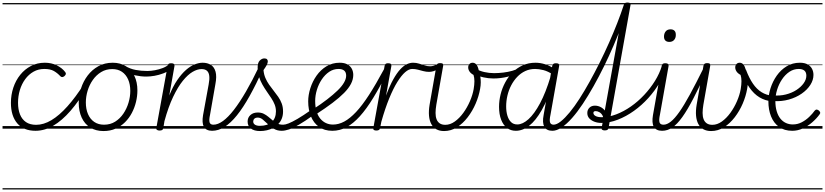

<svg xmlns="http://www.w3.org/2000/svg" viewBox="-20 -1013 6497 1512"><path d="M260 17Q166 17 116 -41.5Q66 -100 66 -203Q66 -266 85 -323Q104 -380 139.5 -424Q175 -468 224 -493.5Q273 -519 333 -519Q385 -519 427 -498.5Q469 -478 494 -445Q500 -437 498.5 -430Q497 -423 488 -414Q478 -406 470 -406Q462 -406 455 -413Q432 -438 404 -454Q376 -470 329 -470Q282 -470 244 -448.5Q206 -427 178.5 -389.5Q151 -352 136.5 -304Q122 -256 122 -203Q122 -151 137.5 -112Q153 -73 184.5 -51.5Q216 -30 265 -30Q275 -30 280 -23Q285 -16 284.5 -6.5Q284 3 277.5 10Q271 17 260 17ZM0 469H523V479H0ZM0 -20H523V0H0ZM0 -505H523V-500H0ZM0 -989H523V-979H0Z M259 17Q250 17 246 10Q242 3 242.5 -6.5Q243 -16 248.5 -23Q254 -30 264 -30Q324 -30 385.5 -67Q447 -104 511 -175.5Q575 -247 640 -349Q645 -357 653.5 -355Q662 -353 667.5 -346Q673 -339 668 -330Q603 -218 535.5 -140.5Q468 -63 399.5 -23Q331 17 259 17ZM523 469V479ZM523 -20V0ZM523 -505V-500ZM523 -989V-979Z M795 19Q734 19 690 -9Q646 -37 623 -87.5Q600 -138 600 -204Q600 -261 618 -317Q636 -373 670.5 -418.5Q705 -464 754.5 -491.5Q804 -519 868 -519Q928 -519 971.5 -491.5Q1015 -464 1038.5 -415Q1062 -366 1062 -301Q1062 -256 1051 -210.5Q1040 -165 1018.5 -124Q997 -83 965 -51Q933 -19 890.5 0Q848 19 795 19ZM799 -31Q849 -31 887 -55Q925 -79 951.5 -118Q978 -157 992 -204Q1006 -251 1006 -297Q1006 -349 989 -387.5Q972 -426 940.5 -447.5Q909 -469 864 -469Q815 -469 776.5 -445.5Q738 -422 711 -383.5Q684 -345 670 -298.5Q656 -252 656 -206Q656 -154 673 -114.5Q690 -75 722 -53Q754 -31 799 -31ZM523 469H1124V479H523ZM523 -20H1124V0H523ZM523 -505H1124V-500H523ZM523 -989H1124V-979H523Z M1132 -410Q1089 -410 1043 -420Q997 -430 947 -460Q940 -464 939 -471Q938 -478 941.5 -485Q945 -492 951.5 -495Q958 -498 966 -494Q1003 -471 1047.5 -462.5Q1092 -454 1140 -454Q1168 -454 1200 -460Q1232 -466 1261 -477Q1290 -488 1309 -505Q1316 -512 1323 -510Q1330 -508 1334 -501Q1338 -494 1337 -485.5Q1336 -477 1328 -471Q1300 -448 1265.5 -435Q1231 -422 1196.5 -416Q1162 -410 1132 -410ZM1125 469V479ZM1125 -20V0ZM1125 -505V-500ZM1125 -989V-979Z M1650 17Q1627 17 1610.5 9Q1594 1 1585.5 -14.5Q1577 -30 1575.5 -53Q1574 -76 1579 -106L1623 -347Q1631 -388 1628 -415Q1625 -442 1610 -455.5Q1595 -469 1567 -469Q1534 -469 1496.5 -447Q1459 -425 1420 -377Q1381 -329 1343.5 -250.5Q1306 -172 1275 -59L1266 -4Q1264 6 1257.5 10.5Q1251 15 1236 15Q1224 15 1216.5 10Q1209 5 1211 -5L1300 -495Q1302 -506 1308 -510.5Q1314 -515 1328 -515Q1343 -515 1349.5 -509.5Q1356 -504 1354 -493L1313 -261Q1342 -333 1376 -382.5Q1410 -432 1445 -462.5Q1480 -493 1513.5 -506Q1547 -519 1576 -519Q1613 -519 1640 -502.5Q1667 -486 1677.5 -448.5Q1688 -411 1676 -349L1634 -109Q1625 -68 1630.5 -49.5Q1636 -31 1660 -31Q1670 -31 1674.5 -23.5Q1679 -16 1678 -7Q1677 2 1670 9.5Q1663 17 1650 17ZM1124 469H1795V479H1124ZM1124 -20H1795V0H1124ZM1124 -505H1795V-500H1124ZM1124 -989H1795V-979H1124Z M1650 17Q1638 17 1633.5 9.5Q1629 2 1630.5 -7Q1632 -16 1640 -23.5Q1648 -31 1660 -31Q1696 -31 1736.5 -60.5Q1777 -90 1822 -148Q1867 -206 1917 -292Q1967 -378 2022 -493Q2028 -504 2037.5 -503Q2047 -502 2053 -493Q2059 -484 2052 -470Q1997 -349 1946 -257.5Q1895 -166 1846 -105Q1797 -44 1748.5 -13.5Q1700 17 1650 17ZM1795 469V479ZM1795 -20V0ZM1795 -505V-500ZM1795 -989V-979Z M2028 19Q1982 19 1956 -0.5Q1930 -20 1930 -56Q1930 -87 1952 -107Q1974 -127 2010 -127Q2037 -127 2057 -117Q2077 -107 2093.5 -93Q2110 -79 2127 -65Q2144 -51 2163 -41Q2182 -31 2208 -31Q2219 -31 2224 -23.5Q2229 -16 2228 -7Q2227 2 2219.5 9.5Q2212 17 2198 17Q2163 17 2137 1Q2111 -15 2090 -35Q2069 -55 2050 -71Q2031 -87 2010 -87Q1992 -87 1983 -78Q1974 -69 1974 -56Q1974 -40 1988 -31Q2002 -22 2026 -22Q2056 -22 2079.5 -29.5Q2103 -37 2119.5 -51.5Q2136 -66 2144.5 -87.5Q2153 -109 2153 -136Q2153 -164 2143 -189.5Q2133 -215 2116.5 -240Q2100 -265 2081.5 -291.5Q2063 -318 2046.5 -347Q2030 -376 2019.5 -409.5Q2009 -443 2009 -483Q2009 -520 2026 -536.5Q2043 -553 2061 -553Q2076 -553 2082.5 -546.5Q2089 -540 2089 -529Q2089 -517 2080 -500Q2071 -483 2055 -461Q2058 -427 2070 -399Q2082 -371 2099.5 -346Q2117 -321 2135.5 -298Q2154 -275 2171 -250.5Q2188 -226 2198.5 -198Q2209 -170 2209 -135Q2209 -104 2199 -79Q2189 -54 2171 -36Q2153 -18 2130.5 -5.5Q2108 7 2081.5 13Q2055 19 2028 19ZM1795 469H2345V479H1795ZM1795 -20H2345V0H1795ZM1795 -505H2345V-500H1795ZM1795 -989H2345V-979H1795Z M2199 17Q2188 17 2183 9.5Q2178 2 2179 -7Q2180 -16 2187.5 -23.5Q2195 -31 2210 -31Q2227 -31 2253.5 -41.5Q2280 -52 2323 -77Q2366 -102 2430 -147Q2439 -152 2446 -149Q2453 -146 2457 -138.5Q2461 -131 2459.5 -122Q2458 -113 2449 -107Q2381 -58 2334 -31Q2287 -4 2255 6.5Q2223 17 2199 17ZM2345 469V479ZM2345 -20V0ZM2345 -505V-500ZM2345 -989V-979Z M2445 -152Q2508 -193 2556.5 -230.5Q2605 -268 2638.5 -300.5Q2672 -333 2689 -362.5Q2706 -392 2706 -417Q2706 -444 2690.5 -457Q2675 -470 2646 -470Q2606 -470 2572.5 -447.5Q2539 -425 2514 -387.5Q2489 -350 2475.5 -305.5Q2462 -261 2462 -218Q2462 -172 2472.5 -137Q2483 -102 2502 -79Q2521 -56 2546.5 -44Q2572 -32 2602 -32Q2612 -32 2616 -24.5Q2620 -17 2619 -7.5Q2618 2 2612.5 9.5Q2607 17 2597 17Q2535 17 2492.5 -13.5Q2450 -44 2428.5 -96.5Q2407 -149 2407 -215Q2407 -265 2424 -318.5Q2441 -372 2473 -417.5Q2505 -463 2551 -491Q2597 -519 2655 -519Q2693 -519 2716.5 -505.5Q2740 -492 2751 -470.5Q2762 -449 2762 -423Q2762 -388 2744 -353Q2726 -318 2689.5 -281Q2653 -244 2598 -202.5Q2543 -161 2469 -113ZM2345 469H2833V479H2345ZM2345 -20H2833V0H2345ZM2345 -505H2833V-500H2345ZM2345 -989H2833V-979H2345Z M2597 17Q2588 17 2583.5 9.5Q2579 2 2580 -7.5Q2581 -17 2586.5 -24.5Q2592 -32 2602 -32Q2647 -32 2691.5 -56Q2736 -80 2784 -131Q2832 -182 2886 -265.5Q2940 -349 3004 -468Q3008 -477 3017 -475Q3026 -473 3032.5 -466.5Q3039 -460 3034 -451Q2974 -332 2920 -243.5Q2866 -155 2814 -97.5Q2762 -40 2709 -11.5Q2656 17 2597 17ZM2832 469V479ZM2832 -20V0ZM2832 -505V-500ZM2832 -989V-979Z M2943 15Q2931 15 2924.5 10.5Q2918 6 2920 -5L3009 -495Q3011 -506 3017.5 -510.5Q3024 -515 3036 -515Q3052 -515 3058 -509.5Q3064 -504 3062 -493L3020 -260Q3049 -338 3077 -388Q3105 -438 3132 -467Q3159 -496 3184 -507.5Q3209 -519 3233 -519Q3244 -519 3249 -511.5Q3254 -504 3252.5 -494Q3251 -484 3244.5 -477Q3238 -470 3226 -470Q3200 -470 3170.5 -444.5Q3141 -419 3109 -367.5Q3077 -316 3045 -238Q3013 -160 2983 -54L2973 -4Q2971 6 2964 10.5Q2957 15 2943 15ZM2833 469H3237V479H2833ZM2833 -20H3237V0H2833ZM2833 -505H3237V-500H2833ZM2833 -989H3237V-979H2833Z M3359 -447Q3336 -447 3313.5 -453Q3291 -459 3270 -464.5Q3249 -470 3226 -470Q3216 -470 3211.5 -477Q3207 -484 3207.5 -494Q3208 -504 3214.5 -511.5Q3221 -519 3233 -519Q3258 -519 3280 -512Q3302 -505 3323.5 -498Q3345 -491 3367 -491Q3379 -491 3392 -494.5Q3405 -498 3419 -504Q3427 -508 3433.5 -502Q3440 -496 3441 -487Q3442 -478 3433 -472Q3413 -458 3394 -452.5Q3375 -447 3359 -447ZM3237 469V479ZM3237 -20V0ZM3237 -505V-500ZM3237 -989V-979Z M3477 19Q3442 19 3416.5 5Q3391 -9 3376.5 -36Q3362 -63 3358.5 -101Q3355 -139 3363 -188L3417 -496Q3419 -506 3425.5 -511Q3432 -516 3446 -516Q3462 -516 3467 -510.5Q3472 -505 3470 -495L3416 -188Q3410 -152 3410 -123.5Q3410 -95 3418 -74Q3426 -53 3443 -41.5Q3460 -30 3487 -30Q3525 -30 3561.5 -56Q3598 -82 3628.5 -124Q3659 -166 3680.5 -215.5Q3702 -265 3710 -311Q3716 -346 3716 -373.5Q3716 -401 3709 -423Q3687 -435 3677 -450.5Q3667 -466 3667 -482Q3667 -498 3676.5 -508.5Q3686 -519 3702 -519Q3723 -519 3735.5 -499Q3748 -479 3752 -447Q3759 -431 3762.5 -410Q3766 -389 3766 -364.5Q3766 -340 3761 -314Q3751 -256 3726 -197.5Q3701 -139 3663 -89.5Q3625 -40 3578 -10.5Q3531 19 3477 19ZM3237 469H3841V479H3237ZM3237 -20H3841V0H3237ZM3237 -505H3841V-500H3237ZM3237 -989H3841V-979H3237Z M3865 -395Q3826 -395 3786.5 -404Q3747 -413 3712 -433Q3707 -438 3706.5 -445.5Q3706 -453 3709.5 -460Q3713 -467 3718.5 -470.5Q3724 -474 3731 -470Q3757 -454 3794.5 -445.5Q3832 -437 3871 -437Q3906 -437 3943.5 -441.5Q3981 -446 4014.5 -455.5Q4048 -465 4073 -479Q4083 -485 4088 -479.5Q4093 -474 4092.5 -465Q4092 -456 4084 -451Q4035 -423 3979 -409Q3923 -395 3865 -395ZM3841 469V479ZM3841 -20V0ZM3841 -505V-500ZM3841 -989V-979Z M4042 17Q4002 17 3972.5 -5.5Q3943 -28 3926.5 -70.5Q3910 -113 3910 -172Q3910 -220 3922 -269Q3934 -318 3958 -363Q3982 -408 4016.5 -443Q4051 -478 4096.5 -498.5Q4142 -519 4197 -519Q4235 -519 4272.5 -507Q4310 -495 4345 -472L4337 -424Q4295 -452 4259 -461Q4223 -470 4194 -470Q4152 -470 4116.5 -453.5Q4081 -437 4053 -407.5Q4025 -378 4005.5 -340.5Q3986 -303 3976 -260.5Q3966 -218 3966 -175Q3966 -135 3975.5 -103Q3985 -71 4004 -52Q4023 -33 4054 -33Q4096 -33 4142 -74.5Q4188 -116 4233 -200Q4278 -284 4316 -411L4336 -360Q4294 -230 4246.5 -146.5Q4199 -63 4147.5 -23Q4096 17 4042 17ZM4331 17Q4307 17 4291 9Q4275 1 4266.5 -14.5Q4258 -30 4256.5 -53.5Q4255 -77 4261 -107L4329 -495Q4332 -506 4338.5 -510.5Q4345 -515 4358 -515Q4374 -515 4380 -509Q4386 -503 4383 -492L4315 -109Q4306 -68 4311.5 -49.5Q4317 -31 4341 -31Q4351 -31 4355.5 -23.5Q4360 -16 4359 -7Q4358 2 4351 9.5Q4344 17 4331 17ZM3841 469H4476V479H3841ZM3841 -20H4476V0H3841ZM3841 -505H4476V-500H3841ZM3841 -989H4476V-979H3841Z M4330 17Q4319 17 4314.5 9.5Q4310 2 4312 -7Q4314 -16 4320.5 -23.5Q4327 -31 4338 -31Q4364 -31 4396.5 -57Q4429 -83 4466.5 -128.5Q4504 -174 4543.5 -235.5Q4583 -297 4623 -369Q4663 -441 4702 -519Q4741 -597 4776 -676Q4811 -755 4840.5 -830.5Q4870 -906 4892 -973Q4894 -981 4901 -985Q4908 -989 4915.5 -988.5Q4923 -988 4928 -984Q4933 -980 4931 -973Q4909 -901 4879 -821Q4849 -741 4813 -657Q4777 -573 4737 -491.5Q4697 -410 4654.5 -334.5Q4612 -259 4569.5 -195Q4527 -131 4485 -83.5Q4443 -36 4403.5 -9.5Q4364 17 4330 17ZM4476 469H4501V479H4476ZM4476 -20H4501V0H4476ZM4476 -505H4501V-500H4476ZM4476 -989H4501V-979H4476Z M4742 14Q4730 14 4723 9.5Q4716 5 4718 -6L4892 -973Q4894 -984 4901 -988.5Q4908 -993 4921 -993Q4937 -993 4942.5 -987.5Q4948 -982 4945 -972L4772 -4Q4770 5 4763.5 9.5Q4757 14 4742 14ZM4501 469H5015V479H4501ZM4501 -20H5015V0H4501ZM4501 -505H5015V-500H4501ZM4501 -989H5015V-979H4501Z M4715 -45Q4686 -45 4661 -54.5Q4636 -64 4620.5 -81Q4605 -98 4605 -123Q4605 -148 4621.5 -164.5Q4638 -181 4665 -181Q4691 -181 4714.5 -167.5Q4738 -154 4751 -130Q4764 -106 4759 -76L4729 -62Q4734 -87 4724.5 -104Q4715 -121 4700 -129.5Q4685 -138 4671 -138Q4653 -138 4653 -124Q4653 -109 4670 -99.5Q4687 -90 4718 -90Q4774 -90 4833 -112.5Q4892 -135 4948.5 -174.5Q5005 -214 5053.5 -266Q5102 -318 5138 -376Q5174 -434 5192 -494Q5193 -499 5198 -503Q5203 -507 5212 -507Q5224 -507 5228.5 -502.5Q5233 -498 5230 -490Q5212 -426 5174.5 -362Q5137 -298 5085.5 -241Q5034 -184 4972.5 -140Q4911 -96 4845.5 -70.5Q4780 -45 4715 -45ZM5015 469V479ZM5015 -20V0ZM5015 -505V-500ZM5015 -989V-979Z M5194 17Q5170 17 5154 9Q5138 1 5129 -14.5Q5120 -30 5118.5 -53Q5117 -76 5122 -106L5191 -495Q5193 -506 5199.5 -510.5Q5206 -515 5219 -515Q5234 -515 5240.5 -509.5Q5247 -504 5245 -493L5177 -110Q5168 -69 5173.5 -50Q5179 -31 5205 -31Q5215 -31 5219.5 -23.5Q5224 -16 5222.5 -7Q5221 2 5214 9.5Q5207 17 5194 17ZM5251 -683Q5231 -683 5220 -693.5Q5209 -704 5209 -725Q5209 -749 5222 -765.5Q5235 -782 5261 -782Q5280 -782 5291 -771.5Q5302 -761 5302 -740Q5303 -716 5289.5 -699.5Q5276 -683 5251 -683ZM5015 469H5340V479H5015ZM5015 -20H5340V0H5015ZM5015 -505H5340V-500H5015ZM5015 -989H5340V-979H5015Z M5194 17Q5183 17 5178 9.5Q5173 2 5174 -7Q5175 -16 5182.5 -23.5Q5190 -31 5205 -31Q5232 -31 5262.5 -55Q5293 -79 5330 -131.5Q5367 -184 5413.5 -269.5Q5460 -355 5520 -476Q5524 -487 5533 -487Q5542 -487 5548.5 -480.5Q5555 -474 5550 -463Q5489 -332 5441.5 -240Q5394 -148 5353.5 -91.5Q5313 -35 5275 -9Q5237 17 5194 17ZM5340 469V479ZM5340 -20V0ZM5340 -505V-500ZM5340 -989V-979Z M5580 19Q5545 19 5519.5 5Q5494 -9 5479.5 -36Q5465 -63 5461.5 -101Q5458 -139 5466 -188L5520 -496Q5522 -506 5528.5 -511Q5535 -516 5549 -516Q5565 -516 5570 -510.5Q5575 -505 5573 -495L5519 -188Q5513 -152 5513 -123.5Q5513 -95 5521 -74Q5529 -53 5546 -41.5Q5563 -30 5590 -30Q5628 -30 5664.5 -56Q5701 -82 5731.5 -124Q5762 -166 5783.5 -215.5Q5805 -265 5813 -311Q5819 -346 5819 -373.5Q5819 -401 5812 -423Q5790 -435 5780 -450.5Q5770 -466 5770 -482Q5770 -498 5779.5 -508.5Q5789 -519 5805 -519Q5826 -519 5838.5 -499Q5851 -479 5855 -447Q5862 -431 5865.5 -410Q5869 -389 5869 -364.5Q5869 -340 5864 -314Q5854 -256 5829 -197.5Q5804 -139 5766 -89.5Q5728 -40 5681 -10.5Q5634 19 5580 19ZM5340 469H5944V479H5340ZM5340 -20H5944V0H5340ZM5340 -505H5944V-500H5340ZM5340 -989H5944V-979H5340Z M6059 -215Q6005 -220 5961 -246.5Q5917 -273 5882 -323Q5847 -373 5820 -448Q5815 -461 5822.5 -467.5Q5830 -474 5841 -472.5Q5852 -471 5856 -460Q5880 -397 5909.5 -354Q5939 -311 5976.5 -287.5Q6014 -264 6061 -259Q6070 -258 6074.5 -251Q6079 -244 6079 -235Q6079 -226 6074 -220Q6069 -214 6059 -215ZM5944 469H5969V479H5944ZM5944 -20H5969V0H5944ZM5944 -505H5969V-500H5944ZM5944 -989H5969V-979H5944Z M6219 17Q6157 17 6115 -13.5Q6073 -44 6052 -96.5Q6031 -149 6031 -215Q6031 -265 6048 -318.5Q6065 -372 6097 -417.5Q6129 -463 6175 -491Q6221 -519 6279 -519Q6317 -519 6340.5 -505.5Q6364 -492 6375 -470.5Q6386 -449 6386 -423Q6386 -383 6361.5 -344.5Q6337 -306 6293 -275.5Q6249 -245 6192 -229Q6135 -213 6071 -217L6068 -262Q6121 -257 6168.5 -269Q6216 -281 6252 -304.5Q6288 -328 6309 -357.5Q6330 -387 6330 -417Q6330 -444 6314.5 -457Q6299 -470 6270 -470Q6230 -470 6196.5 -447.5Q6163 -425 6138 -387.5Q6113 -350 6099.5 -305.5Q6086 -261 6086 -218Q6086 -172 6096.5 -137Q6107 -102 6125.5 -79Q6144 -56 6169 -44.5Q6194 -33 6223 -33Q6261 -33 6293.5 -50Q6326 -67 6352.5 -92.5Q6379 -118 6396 -142Q6404 -151 6412.5 -150Q6421 -149 6429 -142Q6436 -136 6438.5 -128.5Q6441 -121 6434 -112Q6410 -79 6376 -49.5Q6342 -20 6302 -1.5Q6262 17 6219 17ZM5969 469H6457V479H5969ZM5969 -20H6457V0H5969ZM5969 -505H6457V-500H5969ZM5969 -989H6457V-979H5969Z"/></svg>

Font: Playwrite DE VA Guides
Style: Regular
Weight: 400
Designer: Veronika Burian, José Scaglione
Foundry: TypeTogether
Version: Version 1.003